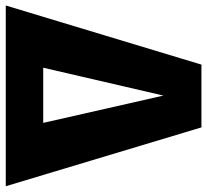

<svg xmlns="http://www.w3.org/2000/svg" viewBox="-66 -688 735 682"><g transform="rotate(90 302.0 -347.5)"><path d="M623 0H-19L191 -695H414ZM398 -133 301 -560 202 -133Z"/></g></svg>

Font: Trujillo ExtraBold
Style: Regular
Weight: 800
Designer: Fira Sans original fonts by bBox Type GmbH, Carrois Corporate GbR, & Edenspiekermann AG / Changes by Cristiano Sobral
Foundry: Fira Sans original fonts by bBox Type GmbH, Carrois Corporate GbR, & Edenspiekermann AG / Changes by Cristiano Sobral
Version: Version 4.301;July 28, 2020;FontCreator 13.0.0.2655 64-bit